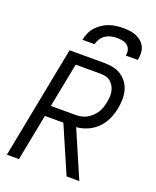

<svg xmlns="http://www.w3.org/2000/svg" viewBox="-161 -983 872 1076"><g transform="rotate(20 275.0 -445.0)"><path d="M370 0 250 -277H140L86 0H14L144 -670H350Q378 -670 404.5 -664.5Q431 -659 452.5 -645Q474 -631 489 -610Q504 -589 510.5 -563.5Q517 -538 516.5 -510Q516 -482 510 -454Q504 -422 489 -390Q474 -358 449 -333Q424 -308 391 -294Q358 -280 326 -278L446 0ZM152 -341H298Q314 -341 331 -344Q348 -347 363.5 -355Q379 -363 392.5 -375.5Q406 -388 416 -402.5Q426 -417 431.5 -433.5Q437 -450 440 -466Q444 -484 445 -501Q446 -518 443 -534Q440 -550 432 -564Q424 -578 412 -588Q400 -598 384 -602Q368 -606 351 -606H204ZM192 -750Q196 -771 204.5 -791Q213 -811 228 -828Q243 -845 262 -857.5Q281 -870 302 -877.5Q323 -885 344 -887.5Q365 -890 385 -890Q405 -890 425 -887.5Q445 -885 463 -877.5Q481 -870 495 -857.5Q509 -845 517 -828Q525 -811 525.5 -791Q526 -771 522 -750H450Q454 -767 450 -783Q446 -799 434 -809Q422 -819 405.5 -822.5Q389 -826 372 -826Q355 -826 337.5 -822.5Q320 -819 304 -809Q288 -799 278 -783Q268 -767 264 -750Z"/></g></svg>

Font: Lode
Style: Italic
Weight: 400
Italic angle: -11°
Monospace: yes
Designer: Belleve Invis
Foundry: Belleve Invis
Version: Version 29.2.0; ttfautohint (v1.8.3)